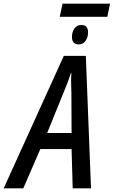

<svg xmlns="http://www.w3.org/2000/svg" viewBox="-82 -1018 615 1038"><path d="M241 -927 256 -998H513L498 -927ZM344 -778Q307 -778 307 -819Q307 -845 320.5 -864Q334 -883 358 -883Q394 -883 394 -843Q394 -816 380.5 -797Q367 -778 344 -778ZM-62 0 263 -716H382L410 0H311L305 -212H136L44 0ZM173 -299H305L304 -515Q303 -543 302.5 -570.5Q302 -598 304 -622H301Q286 -574 261 -516Z"/></svg>

Font: Noto Sans Condensed Medium
Style: Italic
Weight: 500
Width: 3
Italic angle: -12°
Designer: Monotype Design Team
Foundry: Monotype Imaging Inc.
Version: Version 2.013; ttfautohint (v1.8.4.7-5d5b)